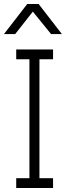

<svg xmlns="http://www.w3.org/2000/svg" viewBox="-51 -942 329 959"><path d="M258 -772H204L113 -884L25 -772H-31L85 -922H142ZM214 -3H30V-52H96V-646H30V-695H214V-646H146V-52H214Z"/></svg>

Font: LXGW 975 Gothic SC 200W
Style: Regular
Weight: 200
Version: Version 2.01;February 25, 2021